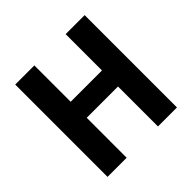

<svg xmlns="http://www.w3.org/2000/svg" viewBox="-180 -882 1050 1050"><g transform="rotate(-45 345.5 -357.0)"><path d="M614 0V-714H467V-433H225V-714H77V0H225V-309H467V0Z"/></g></svg>

Font: Noto Sans Georgian SemiCondensed Bold
Style: Regular
Weight: 700
Width: 4
Designer: Monotype Design Team, Akaki Razmadze
Foundry: Google LLC
Version: Version 2.005